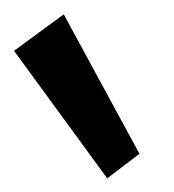

<svg xmlns="http://www.w3.org/2000/svg" viewBox="-20 -826 248 274"><path d="M133 -571.5 0 -753.5 71 -805.5 179 -606.5Z"/></svg>

Font: Spartan Thin Medium
Style: Regular
Weight: 500
Version: Version 1.004